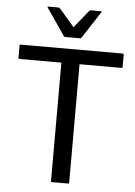

<svg xmlns="http://www.w3.org/2000/svg" viewBox="-60 -955 705 1001"><g transform="rotate(5 292.5 -455.0)"><path d="M25 -700H560Q565 -700 565 -695V-630Q565 -625 560 -625H340V-5Q340 0 335 0H250Q245 0 245 -5V-625H25Q20 -625 20 -630V-695Q20 -700 25 -700ZM292 -814.5 365 -905Q369 -910 374.5 -910H427Q433.5 -910 430 -905L339 -765Q336 -760 332 -760H252Q248 -760 245 -765L149 -905Q145.5 -910 152 -910H204.5Q210 -910 214 -905Z"/></g></svg>

Font: MFEK Sans
Style: Regular
Weight: 400
Designer: Owen Earl
Foundry: indestructible type*
Version: Version 0.001; ttfautohint (v1.8.4.7-5d5b)